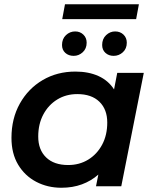

<svg xmlns="http://www.w3.org/2000/svg" viewBox="-20 -877 726 904"><path d="M269 7Q204 7 150.5 -21Q97 -49 65.5 -101.5Q34 -154 34 -228Q34 -319 73.5 -389.5Q113 -460 181 -500Q249 -540 335 -540Q397 -540 443.5 -519Q490 -498 517 -456L532 -534H657L551 0H432L443 -55Q409 -25 365.5 -9Q322 7 269 7ZM301 -100Q354 -100 395.5 -125.5Q437 -151 461 -196Q485 -241 485 -300Q485 -362 448 -398Q411 -434 344 -434Q291 -434 249.5 -408.5Q208 -383 184 -338Q160 -293 160 -234Q160 -172 197 -136Q234 -100 301 -100ZM327 -614Q303 -614 287.5 -628Q272 -642 272 -665Q272 -694 290.5 -711.5Q309 -729 334 -729Q357 -729 372.5 -714Q388 -699 388 -676Q388 -648 369.5 -631Q351 -614 327 -614ZM515 -614Q492 -614 476.5 -628Q461 -642 461 -665Q461 -694 479.5 -711.5Q498 -729 522 -729Q546 -729 561.5 -714Q577 -699 577 -676Q577 -648 558.5 -631Q540 -614 515 -614ZM273 -787 286 -857H634L621 -787Z"/></svg>

Font: Montserrat SemiBold
Style: Italic
Weight: 600
Italic angle: -11.3°
Designer: Julieta Ulanovsky
Foundry: Julieta Ulanovsky
Version: Version 9.000; ttfautohint (v1.8.4.7-5d5b)